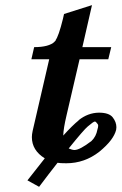

<svg xmlns="http://www.w3.org/2000/svg" viewBox="-20 -615 469 741"><path d="M318.8 -127Q303.7 -114.7 245.1 -42Q259.3 -36.1 267.1 -36.1Q288.1 -36.1 333 -70.8Q351.1 -87.9 356 -115.2Q358.9 -124 358.9 -129.9Q358.9 -133.8 356.9 -136.2Q350.1 -146 346.2 -146Q340.8 -146 318.8 -127ZM106 -109.9 169.9 -386.2H101.1L111.8 -433.1Q168.9 -433.1 190.9 -454.1H189.9L195.8 -459H193.8Q206.1 -474.1 223.1 -543L227.1 -561L335 -595.2L297.9 -433.1H409.2L397.9 -386.2H287.1L236.8 -169.9Q224.6 -118.2 224.1 -91.8Q259.3 -130.9 284.2 -150.9H283.2Q319.3 -179.7 361.8 -180.2Q400.9 -180.2 415 -162.1Q429.2 -144 429.2 -124Q429.2 -122.1 428.7 -118.7Q428.2 -115.2 428.2 -113.8Q418.5 -74.7 363.8 -29.8Q306.6 15.1 235.8 15.1Q211.9 15.1 202.1 13.2Q193.4 24.4 167.2 58.1Q141.1 91.8 130.9 106L85.9 81.1L152.8 -3.9Q103 -34.7 103 -85.9Q103 -96.2 106 -109.9Z"/></svg>

Font: Linux Libertine
Style: Semibold Italic
Weight: 600
Italic angle: -11.5°
Designer: Philipp H. Poll
Foundry: Philipp H. Poll
Version: Version 5.1.2 ; ttfautohint (v0.9)